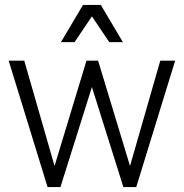

<svg xmlns="http://www.w3.org/2000/svg" viewBox="-20 -755 742 775"><path d="M15 -510H78L208 -58H192L329 -510H376L513 -58H497L627 -510H687L530 0H478L343 -429H359L224 0H172ZM226 -585 315 -735H387L476 -585H421L351 -689L281 -585Z"/></svg>

Font: Radio Canada Light
Style: Regular
Weight: 300
Designer: Charles Daoud, Etienne Aubert Bonn, Alexandre Saumier Demers, Jacques Le Bailly
Foundry: Radio-Canada
Version: Version 2.104;gftools[0.9.28.dev5+ged2979d]